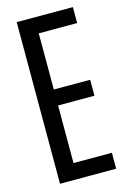

<svg xmlns="http://www.w3.org/2000/svg" viewBox="-122 -859 614 918"><g transform="rotate(-15 185.5 -400.0)"><path d="M57 0V-800H335V-721H145V-443H325V-364H145V-79H335V0Z"/></g></svg>

Font: Big Shoulders Text Medium
Style: Regular
Weight: 500
Designer: Patric King
Foundry: XO Type Co
Version: Version 1.000; ttfautohint (v1.8.2)